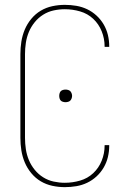

<svg xmlns="http://www.w3.org/2000/svg" viewBox="-20 -763 540 791"><path d="M247 8Q221 8 195.5 2.5Q170 -3 148 -16Q126 -29 109 -49.5Q92 -70 82 -94Q72 -118 68 -143.5Q64 -169 64 -195V-540Q64 -566 68 -591.5Q72 -617 82 -641Q92 -665 109 -685.5Q126 -706 148 -719Q170 -732 195.5 -737.5Q221 -743 247 -743Q271 -743 294.5 -739Q318 -735 339 -725Q360 -715 377.5 -699Q395 -683 407 -662.5Q419 -642 424.5 -619Q430 -596 430 -572V-570H411V-572Q411 -604 399 -634Q387 -664 364 -685.5Q341 -707 310 -716Q279 -725 247 -725Q224 -725 201 -720Q178 -715 158 -702.5Q138 -690 123 -671.5Q108 -653 99 -631.5Q90 -610 86.5 -586.5Q83 -563 83 -540V-195Q83 -172 86.5 -148.5Q90 -125 99 -103.5Q108 -82 123 -63.5Q138 -45 158 -32.5Q178 -20 201 -15Q224 -10 247 -10Q279 -10 310 -19Q341 -28 364 -49.5Q387 -71 399 -101Q411 -131 411 -163V-165H430V-163Q430 -139 424.5 -116Q419 -93 407 -72.5Q395 -52 377.5 -36Q360 -20 339 -10Q318 0 294.5 4Q271 8 247 8ZM250 -342Q245 -342 239.5 -343.5Q234 -345 230.5 -348.5Q227 -352 225.5 -357.5Q224 -363 224 -368Q224 -373 225.5 -378.5Q227 -384 230.5 -387.5Q234 -391 239.5 -392.5Q245 -394 250 -394Q255 -394 260.5 -392.5Q266 -391 269.5 -387.5Q273 -384 275 -378.5Q277 -373 277 -368Q277 -363 275 -357.5Q273 -352 269.5 -348.5Q266 -345 260.5 -343.5Q255 -342 250 -342Z"/></svg>

Font: Iosevka Term Curly Thin
Style: Regular
Weight: 100
Designer: Belleve Invis
Foundry: Belleve Invis
Version: Version 32.3.0